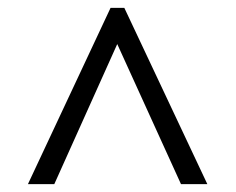

<svg xmlns="http://www.w3.org/2000/svg" viewBox="-20 -734 599 488"><path d="M51 -266 261 -714H296L507 -266H440L278 -622L118 -266Z"/></svg>

Font: Noto Serif Grantha
Style: Regular
Weight: 400
Designer: Monotype Design Team
Foundry: Monotype Imaging Inc.
Version: Version 2.004; ttfautohint (v1.8.4.7-5d5b)